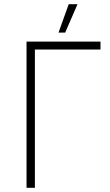

<svg xmlns="http://www.w3.org/2000/svg" viewBox="-20 -899 528 919"><path d="M351 -879H309L260 -743H292ZM107 0H147V-662H461V-700H107Z"/></svg>

Font: Fixel Text ExtraLight
Style: Regular
Weight: 200
Width: 4
Designer: AlfaBravo + MacPaw
Foundry: Kyrylo Tkachov, Marchela Mozhyna, Serhii Makarenko, Maria Weinstein, Zakhar Kryvoshyya
Version: Version 1.211